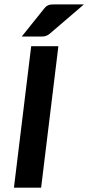

<svg xmlns="http://www.w3.org/2000/svg" viewBox="-20 -860 405 880"><path d="M168.5 0H43.9L123 -648.4H247.6ZM364.7 -839.8 207.5 -705.1Q196.8 -696.8 188.2 -694.6Q179.7 -692.4 166.5 -692.4H79.6L182.1 -820.3Q187.5 -827.1 192.6 -831.1Q197.8 -835 203.4 -836.9Q209 -838.9 215.8 -839.4Q222.7 -839.8 231.9 -839.8Z"/></svg>

Font: Carlito
Style: Bold Italic
Weight: 700
Italic angle: -7°
Designer: Lukasz Dziedzic
Foundry: tyPoland Lukasz Dziedzic
Version: Version 1.104